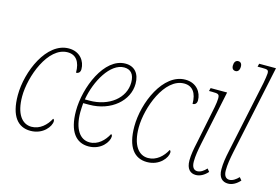

<svg xmlns="http://www.w3.org/2000/svg" viewBox="-98 -971 1738 1192"><g transform="rotate(15 771.0 -375.0)"><path d="M169 10C251 10 295 -52 295 -85C295 -92 292 -98 287 -99C264 -55 223 -16 169 -16C108 -16 65 -72 65 -184C65 -311 142 -521 268 -521C321 -521 350 -483 350 -412C367 -412 377 -423 377 -442C377 -492 342 -546 269 -546C127 -546 37 -337 37 -184C37 -49 89 10 169 10Z M542 10C624 10 667 -53 667 -86C667 -94 664 -99 659 -100C636 -56 596 -16 542 -16C481 -16 439 -74 439 -183C439 -198 441 -227 442 -241H480C622 -241 725 -333 725 -441C725 -507 691 -546 633 -546C497 -546 411 -334 411 -183C411 -50 463 10 542 10ZM475 -266H446C467 -390 543 -521 631 -521C673 -521 697 -495 697 -442C697 -341 601 -266 475 -266Z M918 10C1000 10 1044 -52 1044 -85C1044 -92 1041 -98 1036 -99C1013 -55 972 -16 918 -16C857 -16 814 -72 814 -184C814 -311 891 -521 1017 -521C1070 -521 1099 -483 1099 -412C1116 -412 1126 -423 1126 -442C1126 -492 1091 -546 1018 -546C876 -546 786 -337 786 -184C786 -49 838 10 918 10Z M1304 -678C1317 -678 1329 -688 1329 -713C1329 -733 1319 -742 1305 -742C1288 -742 1279 -728 1279 -707C1279 -687 1289 -678 1304 -678ZM1232 9C1259 9 1286 -6 1308 -31L1293 -49C1276 -30 1255 -16 1235 -16C1214 -16 1199 -31 1199 -69C1199 -105 1206 -144 1215 -188L1288 -536H1182L1177 -516H1197C1239 -516 1244 -512 1244 -485C1244 -474 1241 -448 1237 -429L1188 -188C1178 -142 1171 -105 1171 -69C1171 -13 1197 9 1232 9Z M1439 9C1466 9 1493 -6 1515 -31L1500 -49C1482 -30 1461 -16 1441 -16C1420 -16 1405 -31 1405 -67C1405 -105 1412 -144 1421 -188L1542 -760H1434L1429 -740H1457C1495 -740 1500 -737 1500 -715C1500 -705 1495 -676 1491 -653L1393 -188C1383 -142 1377 -105 1377 -67C1377 -13 1403 9 1439 9Z"/></g></svg>

Font: Noto Serif Condensed Thin
Style: Italic
Weight: 100
Width: 3
Italic angle: -12°
Designer: Monotype Design Team
Foundry: Monotype Imaging Inc.
Version: Version 2.013